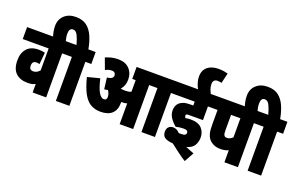

<svg xmlns="http://www.w3.org/2000/svg" viewBox="-114 -1385 3121 2005"><g transform="rotate(20 1446.5 -383.0)"><path d="M504 -489H438V0H288V-95Q269 -84 248 -80Q227 -76 202 -76Q119 -76 71 -121.5Q23 -167 23 -263Q23 -344 66.5 -393Q110 -442 196 -442Q233 -442 266 -434L254 -303Q246 -305 237.5 -306.5Q229 -308 218 -308Q173 -308 173 -258Q173 -228 186 -218.5Q199 -209 216 -209Q238 -209 256 -219Q274 -229 288 -246V-489H0V-622H504Z M291 -615Q282 -641 276 -672Q270 -703 270 -733Q270 -807 318.5 -851.5Q367 -896 446 -896Q521 -896 567 -860Q613 -824 640 -762Q667 -700 681 -622H762V-489H696V0H546V-489H492V-622H549Q533 -683 513 -723Q493 -763 461 -763Q418 -763 418 -701Q418 -676 422.5 -654Q427 -632 432 -615Z M1191 -209Q1191 -134 1147.5 -93.5Q1104 -53 1021 -53Q959 -53 911.5 -80Q864 -107 828.5 -171Q793 -235 765 -346L901 -381Q925 -278 952 -233Q979 -188 1010 -188Q1028 -188 1035 -198.5Q1042 -209 1042 -222Q1042 -243 1035.5 -260Q1029 -277 1019 -293Q1000 -289 979 -286L963 -412Q1031 -418 1031 -459Q1031 -476 1020.5 -487Q1010 -498 987 -498Q972 -498 954 -493.5Q936 -489 917 -478L871 -602Q903 -615 936 -623.5Q969 -632 1012 -632Q1091 -632 1135.5 -585.5Q1180 -539 1180 -468Q1180 -431 1169.5 -403Q1159 -375 1139 -353Q1140 -353 1141 -352Q1163 -348 1185 -348Q1202 -348 1219 -350Q1236 -352 1255 -360V-489H1217V-622H1713V-489H1647V0H1497V-489H1405V0H1255V-231Q1241 -226 1226 -224.5Q1211 -223 1197 -223Q1194 -223 1191 -223Q1191 -216 1191 -209Z M1898 -185Q1875 -185 1853 -182Q1831 -179 1814 -174Q1776 -205 1750.5 -243Q1725 -281 1725 -326Q1725 -352 1733.5 -374Q1742 -396 1760 -412Q1776 -426 1803.5 -436Q1831 -446 1887 -446H1911V-489H1701V-622H2133V-489H2058V-337H1901Q1888 -337 1882.5 -336Q1877 -335 1873 -331Q1869 -327 1869 -320Q1869 -308 1878 -294Q1892 -297 1906 -298.5Q1920 -300 1936 -300Q2021 -300 2059.5 -258.5Q2098 -217 2098 -158Q2098 -108 2074.5 -69Q2051 -30 1990 -14Q2044 9 2084 23L2025 130Q1980 102 1935.5 68.5Q1891 35 1845 -1Q1789 -4 1757 -23Q1725 -42 1725 -90Q1725 -125 1745 -142.5Q1765 -160 1793 -160Q1834 -160 1866 -124Q1878 -123 1891 -123Q1924 -123 1936 -131.5Q1948 -140 1948 -156Q1948 -170 1937.5 -177.5Q1927 -185 1898 -185ZM1904 -615Q1888 -641 1875.5 -678Q1863 -715 1863 -750Q1863 -802 1885.5 -834Q1908 -866 1946 -881Q1984 -896 2030 -896Q2064 -896 2090.5 -891.5Q2117 -887 2134 -882L2107 -769Q2099 -771 2086.5 -773Q2074 -775 2063 -775Q2036 -775 2024 -760.5Q2012 -746 2012 -722Q2012 -691 2022.5 -663.5Q2033 -636 2044 -615Z M2569 -489V0H2419V-134Q2383 -116 2334 -116Q2285 -116 2253.5 -131.5Q2222 -147 2202 -171Q2184 -193 2174.5 -226.5Q2165 -260 2165 -325V-489H2121V-622H2635V-489ZM2419 -489H2315V-322Q2315 -296 2317 -283Q2319 -270 2326 -260Q2335 -248 2355 -248Q2390 -248 2419 -277Z M2422 -615Q2413 -641 2407 -672Q2401 -703 2401 -733Q2401 -807 2449.5 -851.5Q2498 -896 2577 -896Q2652 -896 2698 -860Q2744 -824 2771 -762Q2798 -700 2812 -622H2893V-489H2827V0H2677V-489H2623V-622H2680Q2664 -683 2644 -723Q2624 -763 2592 -763Q2549 -763 2549 -701Q2549 -676 2553.5 -654Q2558 -632 2563 -615Z"/></g></svg>

Font: Noto Sans ExtraCondensed Black
Style: Regular
Weight: 900
Width: 2
Designer: Monotype Design Team
Foundry: Monotype Imaging Inc.
Version: Version 2.013; ttfautohint (v1.8.4.7-5d5b)